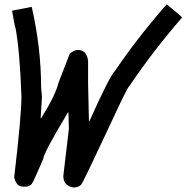

<svg xmlns="http://www.w3.org/2000/svg" viewBox="-20 -876 852 878"><path d="M742.2 -856.4Q807.6 -803.2 812.5 -795.9Q675.8 -637.7 572.3 -483.4Q564.5 -481.4 484.4 -307.6Q360.8 -43 351.6 -32.2Q338.9 -18.6 316.4 -18.6Q269.5 -25.9 269.5 -71.3L294.9 -286.1L293 -360.4V-362.3H291Q178.7 -175.8 177.7 -149.4Q137.2 -53.7 125 -34.2Q111.3 -22.5 97.7 -22.5H85.9Q54.2 -22.5 44.9 -65.4Q78.1 -345.7 78.1 -436.5Q70.3 -646.5 50.8 -749Q47.9 -750 35.2 -827.1L125 -844.7Q168 -657.2 168 -475.6L171.9 -432.6L166 -336.9V-335H168Q234.4 -441.4 248 -499L298.8 -629.9Q318.8 -647.5 335.9 -647.5Q377.4 -647.5 382.8 -596.7V-495.1L386.7 -323.2V-321.3H388.7Q483.4 -532.7 505.9 -551.8Q602.5 -695.8 742.2 -856.4Z"/></svg>

Font: ww_drahtTSB
Style: Regular
Weight: 400
Designer: Dr. Wolfgang Wiebecke
Version: Version 1.06 May 21, 2010, initial release